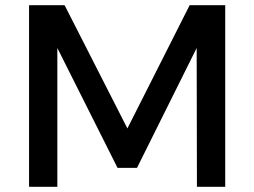

<svg xmlns="http://www.w3.org/2000/svg" viewBox="-20 -720 980 740"><path d="M92 -700H229L471 -225L711 -700H848V0H739L738 -535L508 -73H433L201 -535V0H92Z"/></svg>

Font: Alexandria
Style: Regular
Weight: 400
Designer: Mohamed Gaber
Foundry: Kief Type Foundry
Version: Version 5.100